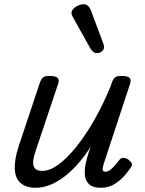

<svg xmlns="http://www.w3.org/2000/svg" viewBox="-20 -875 685 910"><path d="M149 15Q103 15 77.5 -7.5Q52 -30 50 -74.5Q48 -119 69 -183L169 -483Q176 -503 185.5 -509Q195 -515 214 -515Q245 -515 253.5 -505.5Q262 -496 255 -476L149 -160Q140 -135 137.5 -113Q135 -91 144.5 -78Q154 -65 181 -65Q216 -65 257 -95Q298 -125 341.5 -179Q385 -233 427 -306.5Q469 -380 505 -468L510 -483Q517 -503 526.5 -509Q536 -515 555 -515Q586 -515 594.5 -505.5Q603 -496 596 -476L473 -103Q467 -85 466.5 -76Q466 -67 470 -64Q474 -61 479 -61Q489 -61 499 -67.5Q509 -74 520 -86Q531 -98 544 -115Q553 -127 564 -127Q575 -127 588 -119Q601 -109 604.5 -100.5Q608 -92 601 -83Q591 -67 571.5 -44Q552 -21 523.5 -3Q495 15 459 15Q420 15 402.5 -1.5Q385 -18 382.5 -43Q380 -68 385.5 -96Q391 -124 399 -148L410 -180Q380 -133 348 -97Q316 -61 282.5 -36Q249 -11 215.5 2Q182 15 149 15ZM438 -623Q431 -623 423.5 -628Q416 -633 408 -646L327 -791Q324 -797 321.5 -802Q319 -807 319 -813Q319 -824 328 -833.5Q337 -843 350.5 -849Q364 -855 377 -855Q400 -855 412 -823L469 -670Q471 -666 472 -661.5Q473 -657 473 -653Q473 -638 461.5 -630.5Q450 -623 438 -623Z"/></svg>

Font: Playwrite NZ
Style: Regular
Weight: 400
Designer: Veronika Burian, José Scaglione
Foundry: TypeTogether
Version: Version 1.002